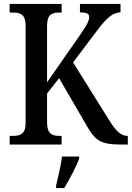

<svg xmlns="http://www.w3.org/2000/svg" viewBox="-20 -734 669 975"><path d="M29 0H293V-44H281C245 -44 219 -55 219 -111V-259L280 -337L415 -105C462 -20 489 0 595 0H629V-44H626C593 -44 566 -71 533 -126L351 -417L474 -580C517 -637 550 -671 592 -671V-714H386V-671C419 -671 433 -665 433 -648C433 -627 418 -601 382 -550L219 -316V-603C219 -659 242 -670 278 -670H293V-714H29V-670H49C84 -670 110 -659 110 -606V-108C110 -54 83 -44 47 -44H29ZM265 208V221H306C332 179 367 113 382 71V61H295C289 109 275 164 265 208Z"/></svg>

Font: Noto Serif Hebrew Condensed Medium
Style: Regular
Weight: 500
Width: 3
Designer: Monotype Design Team
Foundry: Monotype Imaging Inc.
Version: Version 2.004